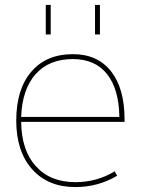

<svg xmlns="http://www.w3.org/2000/svg" viewBox="-20 -750 577 780"><path d="M366 -610V-730H386V-610ZM166 -610V-730H186V-610ZM66 -275H465Q463 -389 414.5 -449.5Q366 -510 276 -510Q179 -510 124.5 -448.5Q70 -387 66 -275ZM66 -255Q67 -140 125.5 -75Q184 -10 286 -10Q374 -10 446 -54L456 -36Q378 10 286 10Q175 10 110.5 -62.5Q46 -135 46 -260Q46 -387 107 -458.5Q168 -530 276 -530Q376 -530 431 -460.5Q486 -391 486 -265V-255Z"/></svg>

Font: Mplus 1p Thin
Style: Regular
Weight: 250
Version: Version 1.061